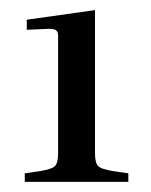

<svg xmlns="http://www.w3.org/2000/svg" viewBox="-20 -710 298 380"><path d="M29 -367 57 -371Q83 -375 89 -381.5Q95 -388 95 -407V-640Q95 -647 91 -650Q87 -653 77 -653L33 -651V-671L168 -690V-407Q168 -388 174 -381.5Q180 -375 206 -371L234 -367V-350H29Z"/></svg>

Font: Ibarra Real Nova SemiBold
Style: Regular
Weight: 600
Designer: Jose Maria Ribagorda & Octavio Pardo
Foundry: Jose Maria Ribagorda
Version: Version 1.014